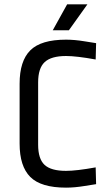

<svg xmlns="http://www.w3.org/2000/svg" viewBox="-20 -849 516 881"><path d="M421 -651 419 -576Q331 -592 283 -592Q215 -592 185 -564Q155 -536 155 -471V-185Q155 -120 184.5 -92.5Q214 -65 283 -65Q331 -65 419 -81L421 -4Q413 -3 367.5 4.5Q322 12 283 12Q168 12 119 -37Q70 -86 70 -190V-465Q70 -569 119 -618Q168 -667 283 -667Q322 -667 367.5 -659.5Q413 -652 421 -651ZM381 -829 296 -710H222L288 -829Z"/></svg>

Font: Ropa Sans
Style: Regular
Weight: 400
Designer: Botio Nikoltchev
Foundry: Botio Nikoltchev
Version: Version 1.100